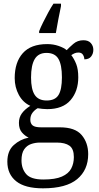

<svg xmlns="http://www.w3.org/2000/svg" viewBox="-20 -786 538 1045"><path d="M214 239Q116 239 68 200.5Q20 162 20 94Q20 35 55 3.5Q90 -28 136 -37Q116 -46 99.5 -65Q83 -84 83 -117Q83 -147 99 -169Q115 -191 145 -210Q105 -228 82.5 -269.5Q60 -311 60 -361Q60 -447 104 -496.5Q148 -546 237 -546Q270 -546 299 -536Q328 -526 343 -513Q356 -527 379 -547Q402 -567 434 -567Q461 -567 474.5 -551.5Q488 -536 488 -515Q488 -494 476 -478.5Q464 -463 439 -463Q439 -476 431.5 -488Q424 -500 407 -500Q395 -500 386 -496Q377 -492 368 -486Q384 -465 395 -437Q406 -409 406 -365Q406 -290 364 -241Q322 -192 237 -192Q225 -192 210 -193.5Q195 -195 185 -197Q169 -188 157 -172.5Q145 -157 145 -134Q145 -114 157.5 -103.5Q170 -93 204 -93H306Q389 -93 424.5 -51Q460 -9 460 53Q460 139 400 189Q340 239 214 239ZM234 -239Q280 -239 298.5 -269Q317 -299 317 -365Q317 -433 298 -465.5Q279 -498 233 -498Q189 -498 169 -464.5Q149 -431 149 -364Q149 -300 169 -269.5Q189 -239 234 -239ZM216 191Q281 191 317 175Q353 159 367.5 131.5Q382 104 382 69Q382 24 358 7Q334 -10 289 -10H197Q172 -10 149 -2Q126 6 111.5 27Q97 48 97 87Q97 132 122.5 161.5Q148 191 216 191ZM193 -616Q201 -637 214.5 -664Q228 -691 242.5 -718Q257 -745 271 -766H312V-753Q305 -720 297.5 -681Q290 -642 284 -606H193Z"/></svg>

Font: Noto Serif Lao SemCond
Style: Regular
Weight: 400
Width: 4
Designer: Monotype Design Team
Foundry: Monotype Imaging Inc.
Version: Version 2.004; ttfautohint (v1.8.4.7-5d5b)